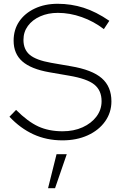

<svg xmlns="http://www.w3.org/2000/svg" viewBox="-20 -731 654 1015"><path d="M310 11Q226 11 156.5 -21Q87 -53 30 -114L65 -150Q127 -88 182.5 -62.5Q238 -37 311 -37Q370 -37 416.5 -58Q463 -79 490 -115Q517 -151 517 -196Q517 -253 478.5 -284Q440 -315 345 -331L241 -349Q144 -366 98 -406.5Q52 -447 52 -516Q52 -574 81.5 -617.5Q111 -661 164 -686Q217 -711 285 -711Q356 -711 422 -690Q488 -669 558 -621L529 -577Q476 -618 412.5 -640.5Q349 -663 286 -663Q234 -663 192.5 -644.5Q151 -626 127.5 -594Q104 -562 104 -520Q104 -469 137.5 -441Q171 -413 250 -399L354 -381Q467 -362 518 -317.5Q569 -273 569 -195Q569 -136 535.5 -89Q502 -42 443.5 -15.5Q385 11 310 11ZM234 264 279 84H333L271 264Z"/></svg>

Font: Red Hat Text VF
Style: Regular
Weight: 300
Designer: Pentagram, MCKL
Foundry: Pentagram, MCKL
Version: Version 1.023